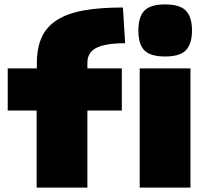

<svg xmlns="http://www.w3.org/2000/svg" viewBox="-20 -850 939 870"><path d="M728 -594Q662 -594 634.5 -621.5Q607 -649 607 -712Q607 -774 634.5 -802Q662 -830 728 -830Q796 -830 823 -801Q850 -772 850 -712Q850 -652 823 -623Q796 -594 728 -594ZM613 -540H843V0H613ZM146 -349H15V-540H147V-563Q147 -632 168.5 -680Q190 -728 237 -758.5Q284 -789 358 -802.5Q432 -816 537 -816L547 -654Q457 -654 416.5 -633Q376 -612 376 -566V-540H532V-349H376V0H146Z"/></svg>

Font: Encode Sans Wide
Style: Black
Weight: 900
Designer: Pablo Impallari, Andres Torresi
Foundry: Pablo Impallari, Andres Torresi
Version: Version 1.000; ttfautohint (v1.00) -l 8 -r 50 -G 200 -x 14 -